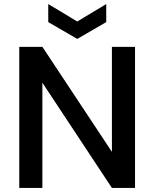

<svg xmlns="http://www.w3.org/2000/svg" viewBox="-20 -927 761 947"><path d="M75 -696V0H189V-519L532 0H646V-696H532V-178L189 -696ZM218 -907V-818L361 -735L504 -818V-907L361 -821Z"/></svg>

Font: Poppins Medium
Style: Regular
Weight: 500
Designer: Ninad Kale (Devanagari), Jonny Pinhorn (Latin)
Foundry: Indian Type Foundry
Version: 4.004